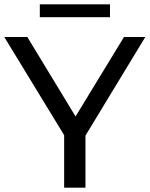

<svg xmlns="http://www.w3.org/2000/svg" viewBox="-24 -872 695 892"><path d="M274 -244V0H373V-242L651 -700H552L327 -331L103 -700H-4ZM161 -792H487V-852H161Z"/></svg>

Font: Malon Grotesk Med
Style: Regular
Weight: 500
Designer: Julieta Ulanovsky
Foundry: Julieta Ulanovsky
Version: Version 7.200